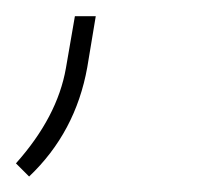

<svg xmlns="http://www.w3.org/2000/svg" viewBox="-47 -98 248 242"><path d="M73.7 -77.6 63 -13.2Q48.3 68.8 -10.3 124.5L-26.9 107.9Q25.4 49.3 36.1 -12.2L47.4 -77.6Z"/></svg>

Font: Mardoto Thin
Style: Italic
Weight: 250
Italic angle: -12°
Designer: Christian Robertson, Vahan Hovhannisyan
Foundry: Google
Version: Version 1.000